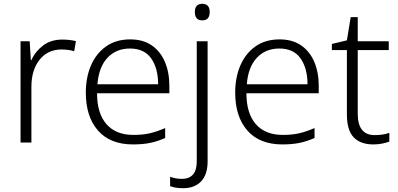

<svg xmlns="http://www.w3.org/2000/svg" viewBox="-20 -749 2091 1009"><path d="M307 -541Q346 -541 379 -533L370 -480Q338 -489 304 -489Q231 -489 188 -435Q145 -381 145 -292V0H88V-532H136L142 -433H145Q165 -478 206 -509.5Q247 -541 307 -541Z M664 -542Q732 -542 777.5 -510.5Q823 -479 846.5 -424Q870 -369 870 -298V-259H490Q490 -153 539.5 -96.5Q589 -40 681 -40Q730 -40 767 -48.5Q804 -57 848 -76V-24Q808 -6 769 2Q730 10 679 10Q559 10 495 -63Q431 -136 431 -262Q431 -343 458.5 -406Q486 -469 538 -505.5Q590 -542 664 -542ZM663 -494Q590 -494 544.5 -445Q499 -396 492 -306H811Q811 -390 774.5 -442Q738 -494 663 -494Z M1004 -686Q1004 -729 1043 -729Q1082 -729 1082 -686Q1082 -642 1043 -642Q1004 -642 1004 -686ZM943 240Q920 240 903 237Q886 234 874 229V180Q902 191 937 191Q973 191 993.5 169Q1014 147 1014 99V-532H1071V100Q1071 168 1037 204Q1003 240 943 240Z M1449 -542Q1517 -542 1562.5 -510.5Q1608 -479 1631.5 -424Q1655 -369 1655 -298V-259H1275Q1275 -153 1324.5 -96.5Q1374 -40 1466 -40Q1515 -40 1552 -48.5Q1589 -57 1633 -76V-24Q1593 -6 1554 2Q1515 10 1464 10Q1344 10 1280 -63Q1216 -136 1216 -262Q1216 -343 1243.5 -406Q1271 -469 1323 -505.5Q1375 -542 1449 -542ZM1448 -494Q1375 -494 1329.5 -445Q1284 -396 1277 -306H1596Q1596 -390 1559.5 -442Q1523 -494 1448 -494Z M1949 -39Q1971 -39 1991 -42Q2011 -45 2026 -51V-5Q2011 1 1989 5.5Q1967 10 1942 10Q1875 10 1839 -27Q1803 -64 1803 -148V-486H1724V-518L1803 -537L1823 -659H1860V-532H2023V-486H1860V-151Q1860 -39 1949 -39Z"/></svg>

Font: Noto Sans Lao UI Light
Style: Regular
Weight: 300
Designer: Monotype Design Team
Foundry: Monotype Imaging Inc.
Version: Version 2.000; ttfautohint (v1.8.4.7-5d5b)